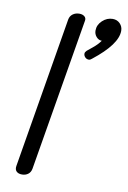

<svg xmlns="http://www.w3.org/2000/svg" viewBox="-88 -849 595 893"><g transform="rotate(10 209.5 -402.0)"><path d="M48 -44 167 -756Q170 -773 183 -782.5Q196 -792 214 -792Q229 -792 238 -784.5Q247 -777 245 -765L124 -44Q121 -27 109 -18Q97 -9 80 -9Q63 -9 54 -18Q45 -27 48 -44ZM419 -747Q419 -683 308 -596Q306 -595 302.5 -592Q299 -589 294 -589Q283 -589 276 -596.5Q269 -604 269 -613Q269 -619 272.5 -622.5Q276 -626 277 -628Q279 -630 301.5 -648Q324 -666 338 -686Q323 -686 312 -698.5Q301 -711 301 -728Q301 -755 322.5 -775Q344 -795 371 -795Q392 -795 405.5 -781Q419 -767 419 -747Z"/></g></svg>

Font: Mali
Style: Italic
Weight: 400
Italic angle: -10°
Version: Version 1.000; ttfautohint (v1.6)